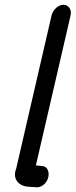

<svg xmlns="http://www.w3.org/2000/svg" viewBox="-20 -726 318 808"><path d="M197 -661 48 -16C30 30 63 60 104 60C110 61 115 61 121 61L132 62C143 63 152 60 163 52C194 27 191 -25 158 -27L131 -30L277 -661C283 -686 268 -706 247 -706C226 -706 203 -686 197 -661Z"/></svg>

Font: Electronic
Style: CircIt
Weight: 900
Version: Version 1.011